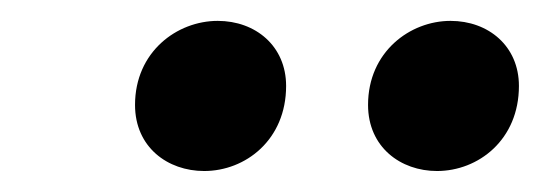

<svg xmlns="http://www.w3.org/2000/svg" viewBox="-20 -757 515 183"><path d="M174.6 -594C214 -594 252.7 -623.7 252.7 -675.1C252.7 -713.1 223.6 -737.1 187.5 -737.1C148.7 -737.1 108.7 -707.6 108.7 -657C108.7 -616.7 139.8 -594 174.6 -594ZM396.5 -594C435.9 -594 474.6 -623.7 474.6 -675.1C474.6 -713.1 445.5 -737.1 409.4 -737.1C370.8 -737.1 330.8 -707.6 330.8 -657C330.8 -616.7 361.9 -594 396.5 -594Z"/></svg>

Font: Source Serif Variable
Style: Italic
Weight: 389
Italic angle: -12°
Designer: Frank Grießhammer
Foundry: Adobe Systems Incorporated
Version: Version 3.001;hotconv 1.0.111;makeotfexe 2.5.65597